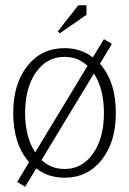

<svg xmlns="http://www.w3.org/2000/svg" viewBox="-20 -667 488 726"><path d="M206 -541 199 -549 276 -647H307V-611ZM30 -240Q30 -350 83.5 -417.5Q137 -485 224 -485Q285 -485 331 -450L373 -519L403 -501L358 -426Q418 -358 418 -240Q418 -130 364.5 -62.5Q311 5 224 5Q163 5 117 -30L75 39L45 21L90 -54Q30 -122 30 -240ZM311 -418Q275 -452 224 -452Q157 -452 116 -393.5Q75 -335 75 -240Q75 -149 113 -91ZM335 -389 137 -62Q173 -28 224 -28Q291 -28 332 -86.5Q373 -145 373 -240Q373 -331 335 -389Z"/></svg>

Font: Glametrix
Style: Light
Weight: 300
Designer: gluk
Foundry: gluk
Version: Version 0.40